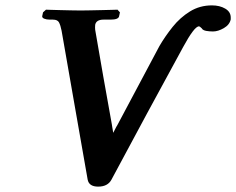

<svg xmlns="http://www.w3.org/2000/svg" viewBox="-20 -682 878 714"><path d="M573 -511Q594 -547 622 -582Q650 -617 686.5 -639.5Q723 -662 768 -662Q797 -662 817.5 -650Q838 -638 838 -617V-610Q834 -590 812.5 -577.5Q791 -565 772 -565Q759 -565 747.5 -567Q736 -569 731 -575H732Q723 -584 720 -584Q711 -584 696 -564Q681 -544 661 -507Q595 -386 527 -260.5Q459 -135 394 -13Q380 12 345 12Q311 12 306 -14Q282 -152 257.5 -290.5Q233 -429 209 -568Q205 -588 199.5 -598.5Q194 -609 177 -609H165Q153 -609 144.5 -612.5Q136 -616 137 -622L140 -636L151 -646Q151 -646 165.5 -645.5Q180 -645 201 -644.5Q222 -644 243.5 -643.5Q265 -643 280 -643Q293 -643 315.5 -643.5Q338 -644 361.5 -644.5Q385 -645 401 -645.5Q417 -646 417 -646L426 -636L423 -622Q421 -609 391 -609H365Q338 -609 334 -590Q333 -579 334 -571Q349 -483 364.5 -395Q380 -307 396 -219Q398 -207 398 -206Q398 -205 398.5 -203.5Q399 -202 401 -188Q405 -195 408.5 -202.5Q412 -210 416 -216Z"/></svg>

Font: Libertinus Serif Semibold Italic
Style: Regular
Weight: 600
Italic angle: -11.5°
Designer: Philipp H. Poll, Khaled Hosny
Foundry: Caleb Maclennan
Version: Version 7.051;RELEASE